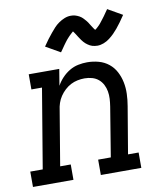

<svg xmlns="http://www.w3.org/2000/svg" viewBox="-95 -840 781 911"><g transform="rotate(-10 295.0 -385.0)"><path d="M-10 0V-74H50L114 -457H63V-530H210L197 -451Q208 -471 224 -488Q240 -505 260 -517Q280 -529 302 -533.5Q324 -538 345 -538Q374 -538 401 -530.5Q428 -523 449 -506Q470 -489 482.5 -465Q495 -441 500.5 -414Q506 -387 505 -358Q504 -329 499 -300L461 -74H512V0H317V-74H378L417 -312Q420 -331 421 -349Q422 -367 419 -384.5Q416 -402 408 -417.5Q400 -433 387 -444Q374 -455 356.5 -460Q339 -465 320 -465Q303 -465 286 -461.5Q269 -458 253.5 -450Q238 -442 224.5 -429.5Q211 -417 201 -402Q191 -387 185.5 -370.5Q180 -354 178 -337L134 -74H185V0ZM232 -606 162 -646Q174 -664 185 -678.5Q196 -693 206 -705Q216 -717 225.5 -727.5Q235 -738 248.5 -747.5Q262 -757 277 -763Q292 -769 307 -769Q313 -769 318 -768.5Q323 -768 328 -766.5Q333 -765 338 -763Q343 -761 347.5 -758.5Q352 -756 356 -753Q360 -750 363 -747Q366 -744 370 -739.5Q374 -735 377.5 -731Q381 -727 383.5 -723Q386 -719 388.5 -715Q391 -711 393.5 -707Q396 -703 399 -698.5Q402 -694 405 -689.5Q408 -685 410 -683Q414 -685 420 -690.5Q426 -696 429.5 -699.5Q433 -703 436.5 -707Q440 -711 444 -716.5Q448 -722 452.5 -727.5Q457 -733 462 -740Q467 -747 472 -754.5Q477 -762 483 -770L553 -730Q541 -712 530.5 -697.5Q520 -683 510 -671Q500 -659 490 -649Q480 -639 467 -629Q454 -619 438.5 -613Q423 -607 408 -607Q402 -607 395.5 -608Q389 -609 383.5 -610.5Q378 -612 372.5 -615Q367 -618 362 -621.5Q357 -625 353 -628.5Q349 -632 344.5 -637Q340 -642 336.5 -647Q333 -652 330 -656.5Q327 -661 324 -665.5Q321 -670 317.5 -676Q314 -682 310.5 -686.5Q307 -691 305 -694Q302 -691 295.5 -685.5Q289 -680 286 -676.5Q283 -673 279 -669Q275 -665 271 -660Q267 -655 262.5 -649Q258 -643 253 -636Q248 -629 243 -621.5Q238 -614 232 -606Z"/></g></svg>

Font: Iosevka Slab Extended Oblique
Style: Regular
Weight: 400
Width: 7
Italic angle: -9°
Monospace: yes
Designer: Belleve Invis
Foundry: Belleve Invis
Version: Version 11.1.0; ttfautohint (v1.8.3)